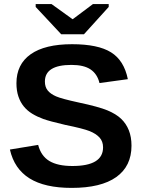

<svg xmlns="http://www.w3.org/2000/svg" viewBox="-20 -916 707 946"><path d="M627.9 -198.2Q627.9 -97.2 553 -43.7Q478 9.8 333 9.8Q200.7 9.8 125.5 -37.1Q50.3 -84 28.8 -179.2L168 -202.1Q182.1 -147.5 223.1 -122.8Q264.2 -98.1 336.9 -98.1Q487.8 -98.1 487.8 -189.9Q487.8 -219.2 470.5 -238.3Q453.1 -257.3 421.6 -270Q390.1 -282.7 300.8 -300.8Q223.6 -318.8 193.4 -329.8Q163.1 -340.8 138.7 -355.7Q114.3 -370.6 97.2 -391.6Q80.1 -412.6 70.6 -440.9Q61 -469.2 61 -505.9Q61 -599.1 131.1 -648.7Q201.2 -698.2 335 -698.2Q462.9 -698.2 527.1 -658.2Q591.3 -618.2 609.9 -525.9L470.2 -506.8Q459.5 -551.3 426.5 -573.7Q393.6 -596.2 332 -596.2Q201.2 -596.2 201.2 -514.2Q201.2 -487.3 215.1 -470.2Q229 -453.1 256.3 -441.2Q283.7 -429.2 367.2 -411.1Q466.3 -390.1 509 -372.3Q551.8 -354.5 576.7 -330.8Q601.6 -307.1 614.7 -274.2Q627.9 -241.2 627.9 -198.2ZM393.6 -747.1H281.7L155.8 -881.8V-896H233.9L336.9 -821.8H338.9L438 -896H515.6V-881.8Z"/></svg>

Font: Arial
Style: Bold
Weight: 700
Designer: Steve Matteson
Foundry: Ascender Corporation
Version: Version 2.00.3